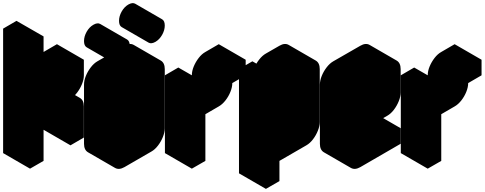

<svg xmlns="http://www.w3.org/2000/svg" viewBox="-63 -1034 3115 1234"><path d="M390 -100V-300L217 -200V0L130 50V-750L217 -800V-300L390 -400V-600L476 -650V-550Q476 -524 464 -494Q452 -464 432.5 -438.5Q413 -413 390 -400Q424 -420 450 -405Q476 -390 476 -350V-150ZM450 -405Q424 -420 390 -400L217 -500Q251 -520 277 -505ZM476 -650 390 -600 217 -700 303 -750ZM390 -300V-100L217 -200V-400ZM390 -600V-400L217 -500V-700ZM390 -400 217 -300 43 -400 217 -500ZM217 -800 130 -750 -43 -850 43 -900ZM130 -750V50L-43 -50V-850Z M737 -540 910 -640Q944 -660 970 -645Q996 -630 996 -590V-210Q996 -184 984 -154Q972 -124 952.5 -98.5Q933 -73 910 -60L737 40Q702 60 676 45Q650 30 650 -10V-390Q650 -417 662 -446.5Q674 -476 694 -501.5Q714 -527 737 -540ZM737 -60 910 -160V-540L737 -440ZM711 -635Q684 -620 667 -630Q650 -640 650 -670Q650 -700 667 -730Q684 -760 711 -775Q737 -790 754 -780Q771 -770 771 -740Q771 -710 754 -680Q737 -650 711 -635ZM936 -765Q909 -750 892 -760Q875 -770 875 -800Q875 -830 892 -860Q909 -890 936 -905Q962 -920 979 -910Q996 -900 996 -870Q996 -840 979 -810Q962 -780 936 -765ZM910 -540V-160L737 -260V-640ZM910 -160 737 -60 563 -160 737 -260ZM979 -910Q962 -920 936 -905Q909 -890 892 -860Q875 -830 875 -800Q875 -770 892 -760L719 -860Q702 -870 702 -900Q702 -930 719 -960Q736 -990 762 -1005Q789 -1020 806 -1010ZM970 -645Q944 -660 910 -640L737 -540Q714 -527 694 -501.5Q674 -476 662 -446.5Q650 -417 650 -390V-10Q650 30 676 45L503 -55Q477 -70 477 -110V-490Q477 -517 489 -546.5Q501 -576 520.7 -601.5Q540.4 -627 563 -640L737 -740Q771.4 -760 797 -745ZM754 -780Q737 -790 711 -775Q684 -760 667 -730Q650 -700 650 -670Q650 -640 667 -630L494 -730Q477 -740 477 -770Q477 -800 494 -830Q511 -860 537.4 -875Q563.8 -890 581 -880Z M1170 -450 1257 -500V-400L1343 -450Q1343 -477 1355 -506.5Q1367 -536 1387 -561.5Q1407 -587 1430 -600L1516 -650V-550L1430 -500Q1430 -474 1418 -444Q1406 -414 1386 -388.5Q1366 -363 1343 -350L1257 -300V0L1170 50ZM1170 -450V50L997 -50V-550ZM1516 -650 1430 -600Q1407 -587 1387 -561.5Q1367 -536 1355 -506.5Q1343 -477 1343 -450L1170 -550Q1170 -577 1182.1 -606.5Q1194.3 -636 1214 -661.5Q1233.7 -687 1257 -700L1343 -750ZM1343 -450 1257 -400 1083 -500 1170 -550ZM1257 -500 1170 -450 997 -550 1083 -600Z M1819 -590 1906 -640Q1940 -660 1966 -645Q1992 -630 1992 -590V-250Q1992 -224 1980 -194Q1968 -164 1948.5 -138.5Q1929 -113 1906 -100L1733 0V130L1646 180V-490L1733 -540V-440Q1733 -467 1745 -496.5Q1757 -526 1776.5 -551.5Q1796 -577 1819 -590ZM1906 -540 1733 -440V-100L1906 -200ZM1906 -540V-200L1733 -300V-640ZM1906 -200 1733 -100 1559 -200 1733 -300ZM1966 -645Q1940 -660 1906 -640L1819 -590Q1796 -577 1776.5 -551.5Q1757 -526 1745 -496.5Q1733 -467 1733 -440L1559 -540Q1559 -567 1571 -596.5Q1583 -626 1603 -651.5Q1623 -677 1646 -690L1733 -740Q1767.4 -760 1793 -745ZM1646 -490V180L1473 80V-590ZM1733 -540 1646 -490 1473 -590 1559 -640Z M2253 -540 2426 -640Q2460 -660 2486 -645Q2512 -630 2512 -590V-440Q2512 -414 2500 -384Q2488 -354 2468.5 -328.5Q2449 -303 2426 -290L2339 -240Q2305 -220 2279 -235Q2253 -250 2253 -290V-60L2512 -210V-110L2253 40Q2218 60 2192 45Q2166 30 2166 -10V-390Q2166 -417 2178 -446.5Q2190 -476 2210 -501.5Q2230 -527 2253 -540ZM2426 -540 2253 -440V-290L2426 -390ZM2512 -210 2253 -60 2079 -160 2339 -310ZM2426 -540V-390L2253 -490V-640ZM2253 -290Q2253 -250 2279 -235L2105 -335Q2079 -350 2079 -390ZM2426 -390 2253 -290 2079 -390 2253 -490ZM2486 -645Q2460 -660 2426 -640L2253 -540Q2230 -527 2210 -501.5Q2190 -476 2178 -446.5Q2166 -417 2166 -390V-10Q2166 30 2192 45L2019 -55Q1993 -70 1993 -110V-490Q1993 -517 2005 -546.5Q2017 -576 2036.7 -601.5Q2056.4 -627 2079 -640L2253 -740Q2287.4 -760 2313 -745Z M2686 -450 2773 -500V-400L2859 -450Q2859 -477 2871 -506.5Q2883 -536 2903 -561.5Q2923 -587 2946 -600L3032 -650V-550L2946 -500Q2946 -474 2934 -444Q2922 -414 2902 -388.5Q2882 -363 2859 -350L2773 -300V0L2686 50ZM2686 -450V50L2513 -50V-550ZM3032 -650 2946 -600Q2923 -587 2903 -561.5Q2883 -536 2871 -506.5Q2859 -477 2859 -450L2686 -550Q2686 -577 2698.1 -606.5Q2710.3 -636 2730 -661.5Q2749.7 -687 2773 -700L2859 -750ZM2859 -450 2773 -400 2599 -500 2686 -550ZM2773 -500 2686 -450 2513 -550 2599 -600Z"/></svg>

Font: Nabla Normal
Style: Regular
Weight: 400
Designer: Arthur Reinders Folmer
Version: Version 1.000